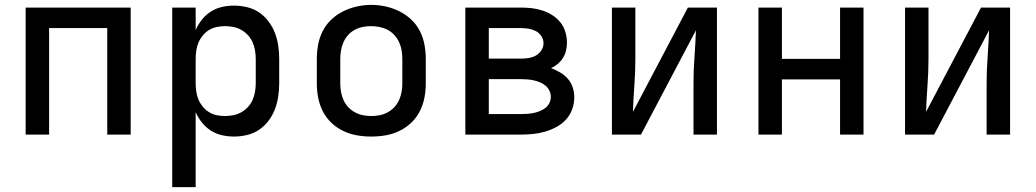

<svg xmlns="http://www.w3.org/2000/svg" viewBox="-20 -551 4240 786"><path d="M85 0V-520H515V0H419V-436H181V0Z M685 215V-520H781V-428Q791 -451 806.5 -470.5Q822 -490 843 -503.5Q864 -517 888.5 -522.5Q913 -528 938 -528Q965 -528 992 -521.5Q1019 -515 1041 -500Q1063 -485 1079.5 -463Q1096 -441 1105.5 -416Q1115 -391 1119 -364Q1123 -337 1123 -310V-210Q1123 -183 1119 -156Q1115 -129 1105.5 -104Q1096 -79 1079.5 -57Q1063 -35 1041 -20Q1019 -5 992 1.5Q965 8 938 8Q913 8 888.5 2.5Q864 -3 843 -16.5Q822 -30 806.5 -49.5Q791 -69 781 -92V215ZM901 -76Q918 -76 935.5 -79.5Q953 -83 968 -91.5Q983 -100 995 -113Q1007 -126 1014 -142Q1021 -158 1024 -175.5Q1027 -193 1027 -210V-310Q1027 -327 1024 -344.5Q1021 -362 1014 -378Q1007 -394 995 -407Q983 -420 968 -428.5Q953 -437 935.5 -440.5Q918 -444 901 -444Q884 -444 867 -440.5Q850 -437 835.5 -428Q821 -419 810 -405.5Q799 -392 792.5 -376.5Q786 -361 783.5 -344Q781 -327 781 -310V-210Q781 -193 783.5 -176Q786 -159 792.5 -143.5Q799 -128 810 -114.5Q821 -101 835.5 -92Q850 -83 867 -79.5Q884 -76 901 -76Z M1500 8Q1470 8 1441 3Q1412 -2 1385 -15Q1358 -28 1336.5 -48.5Q1315 -69 1301.5 -95.5Q1288 -122 1282.5 -151Q1277 -180 1277 -210V-310Q1277 -340 1282.5 -369Q1288 -398 1301.5 -424.5Q1315 -451 1337 -471.5Q1359 -492 1385.5 -505Q1412 -518 1441 -524.5Q1470 -531 1500 -531Q1530 -531 1559 -524.5Q1588 -518 1614.5 -505Q1641 -492 1663 -471.5Q1685 -451 1698.5 -424.5Q1712 -398 1717.5 -369Q1723 -340 1723 -310V-210Q1723 -180 1717.5 -151Q1712 -122 1698.5 -95.5Q1685 -69 1663.5 -48.5Q1642 -28 1615 -15Q1588 -2 1559 3Q1530 8 1500 8ZM1500 -76Q1518 -76 1535 -79.5Q1552 -83 1567.5 -91.5Q1583 -100 1595 -113Q1607 -126 1614 -142Q1621 -158 1624 -175Q1627 -192 1627 -210V-310Q1627 -328 1624 -345.5Q1621 -363 1613.5 -379Q1606 -395 1594 -408Q1582 -421 1566.5 -429Q1551 -437 1533.5 -440.5Q1516 -444 1498 -444Q1481 -444 1464 -440.5Q1447 -437 1431.5 -428.5Q1416 -420 1404.5 -407Q1393 -394 1386 -378Q1379 -362 1376 -344.5Q1373 -327 1373 -310V-210Q1373 -192 1376 -175Q1379 -158 1386 -142Q1393 -126 1405 -113Q1417 -100 1432.5 -91.5Q1448 -83 1465 -79.5Q1482 -76 1500 -76Z M1885 0V-520H2112Q2135 -520 2157 -517.5Q2179 -515 2200.5 -508Q2222 -501 2241 -489Q2260 -477 2274 -459.5Q2288 -442 2294.5 -420Q2301 -398 2301 -376Q2301 -360 2297 -343.5Q2293 -327 2284.5 -313.5Q2276 -300 2263.5 -289.5Q2251 -279 2236 -272Q2255 -265 2273 -254.5Q2291 -244 2304.5 -228.5Q2318 -213 2324.5 -193Q2331 -173 2331 -153Q2331 -128 2322.5 -104Q2314 -80 2297 -61.5Q2280 -43 2257.5 -31Q2235 -19 2211 -12Q2187 -5 2162 -2.5Q2137 0 2112 0ZM1981 -311H2112Q2128 -311 2144 -313.5Q2160 -316 2173.5 -323.5Q2187 -331 2196 -344.5Q2205 -358 2205 -374Q2205 -390 2196 -403.5Q2187 -417 2173 -424Q2159 -431 2143.5 -433.5Q2128 -436 2112 -436H1981ZM2112 -84Q2125 -84 2138.5 -85Q2152 -86 2164.5 -88.5Q2177 -91 2189.5 -96Q2202 -101 2212.5 -109Q2223 -117 2229 -129Q2235 -141 2235 -155Q2235 -168 2229 -180Q2223 -192 2213 -200.5Q2203 -209 2190.5 -214Q2178 -219 2165 -222Q2152 -225 2138.5 -226Q2125 -227 2112 -227H1981V-84Z M2485 0V-520H2581V-312Q2581 -257 2577 -202.5Q2573 -148 2571 -93L2796 -520H2915V0H2819V-208Q2819 -263 2823 -317.5Q2827 -372 2829 -427L2604 0Z M3085 0V-520H3181V-310H3419V-520H3515V0H3419V-226H3181V0Z M3685 0V-520H3781V-312Q3781 -257 3777 -202.5Q3773 -148 3771 -93L3996 -520H4115V0H4019V-208Q4019 -263 4023 -317.5Q4027 -372 4029 -427L3804 0Z"/></svg>

Font: Zed Mono Medium Extended
Style: Regular
Weight: 500
Width: 7
Monospace: yes
Designer: Belleve Invis
Foundry: Belleve Invis
Version: Version 1.0.0; ttfautohint (v1.8.4)